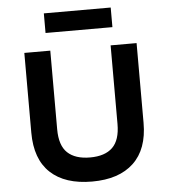

<svg xmlns="http://www.w3.org/2000/svg" viewBox="-60 -960 904 1024"><g transform="rotate(-5 392.0 -448.0)"><path d="M392 10Q247 10 169 -63Q91 -136 91 -278V-705H230V-284Q230 -197 271.5 -158Q313 -119 392 -119Q472 -119 512.5 -158.5Q553 -198 553 -284V-705H692V-278Q692 -137 614 -63.5Q536 10 392 10ZM213 -801V-906H571V-801Z"/></g></svg>

Font: Nunito Sans 6pt
Style: Bold
Weight: 700
Version: Version 3.101;gftools[0.9.27]